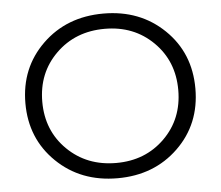

<svg xmlns="http://www.w3.org/2000/svg" viewBox="-51 -763 953 827"><g transform="rotate(-5 425.5 -350.0)"><path d="M425 6Q266 6 161.5 -95.5Q57 -197 57 -350Q57 -503 161.5 -604.5Q266 -706 425 -706Q583 -706 687.5 -605Q792 -504 792 -350Q792 -196 687.5 -95Q583 6 425 6ZM425 -60Q551 -60 634.5 -142.5Q718 -225 718 -350Q718 -475 634.5 -557.5Q551 -640 425 -640Q298 -640 214 -557.5Q130 -475 130 -350Q130 -225 214 -142.5Q298 -60 425 -60Z"/></g></svg>

Font: Montserrat Alternates
Style: Regular
Weight: 400
Designer: Julieta Ulanovsky
Foundry: Julieta Ulanovsky
Version: Version 7.200;PS 007.200;hotconv 1.0.88;makeotf.lib2.5.64775